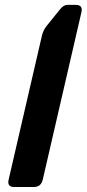

<svg xmlns="http://www.w3.org/2000/svg" viewBox="-20 -750 348 770"><path d="M37.1 0Q7.8 0 14.6 -29.3L147.9 -606Q152.8 -627.9 167 -646L220.2 -711.9Q235.4 -730.5 249.5 -730.5H283.7Q313 -730.5 306.6 -701.2L151.4 -29.3Q144.5 0 115.2 0Z"/></svg>

Font: Istok
Style: Bold Italic
Weight: 700
Italic angle: -13°
Designer: Andrey V. Panov
Foundry: Andrey V. Panov
Version: Version 1.0.3